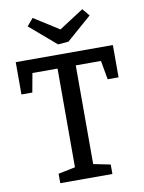

<svg xmlns="http://www.w3.org/2000/svg" viewBox="-99 -992 792 1059"><g transform="rotate(-10 297.0 -462.0)"><path d="M151 0V-53L265 -76L246 -49V-642L268 -625H85L109 -646L86 -519H25V-700H569V-519H508L486 -642L509 -625H326L348 -642V-49L330 -76L443 -53V0ZM437 -924 471 -883 331 -761 272 -756 124 -883 159 -924 334 -813 267 -814Z"/></g></svg>

Font: Bitter Thin Medium
Style: Regular
Weight: 500
Version: Version 3.021